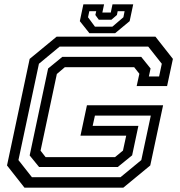

<svg xmlns="http://www.w3.org/2000/svg" viewBox="-20 -870 834 890"><path d="M93.5 0 12.5 -103 117.5 -597 242.5 -700H700.5L781.5 -597L754.5 -471H613.5L626 -528L602 -558.5H280.5L243.5 -527L168 -171.5L191.5 -141.5H513L550 -172L565 -241H353L383 -382H736L676.5 -103L551.5 0ZM128 -48.5H538.5L635 -128L679 -334H420L409.5 -286.5H621.5L592.5 -150L526 -96H161L117.5 -149.5L203 -552.5L269 -606.5H634.5L678 -552.5L670 -515.5H717.5L730 -574.5L667 -654H256.5L160.5 -574.5L65.5 -128ZM394.5 -716 350 -772 366.5 -850H462.5L454.5 -812H493.5L501.5 -850H597.5L581 -772L513.5 -716ZM420 -746.5H501L552 -790L557.5 -818H525.5L522 -800.5L496.5 -778.5H438L422 -800.5L426 -818H394L388 -790Z"/></svg>

Font: Tourney Expanded Medium
Style: Italic
Weight: 500
Width: 7
Italic angle: -12°
Designer: Tyler Finck
Foundry: Etcetera Type Co
Version: Version 1.010; ttfautohint (v1.8.3)